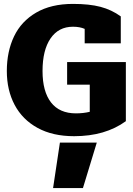

<svg xmlns="http://www.w3.org/2000/svg" viewBox="-20 -682 680 984"><path d="M15 -318Q15 -418 52 -495.5Q89 -573 165.5 -617.5Q242 -662 354 -662Q438 -662 495 -647Q552 -632 599 -598V-460H414V-534Q389 -545 354 -545Q280 -545 239 -485Q198 -425 198 -318Q198 -213 241.5 -157Q285 -101 369 -101Q407 -101 440 -109V-248H324V-364H625V-61Q519 16 360 16Q250 16 172.5 -26.5Q95 -69 55 -144.5Q15 -220 15 -318ZM287 49H476L405 282H252Z"/></svg>

Font: Pridi
Style: Bold
Weight: 700
Designer: Katatrad Team
Foundry: CadsonDemak
Version: Version 1.001